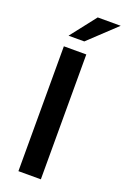

<svg xmlns="http://www.w3.org/2000/svg" viewBox="-168 -944 653 997"><g transform="rotate(20 158.0 -445.5)"><path d="M79 -750H166L316 -891H189ZM75 0H199V-690H75Z"/></g></svg>

Font: FREAK Grotesk Next
Style: Bold
Weight: 700
Width: 3
Designer: La Scuola Open Source
Foundry: La Scuola Open Source
Version: Version 1.000;PS 1.0;hotconv 1.0.72;makeotf.lib2.5.5900